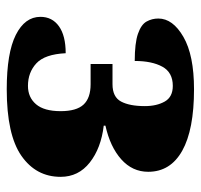

<svg xmlns="http://www.w3.org/2000/svg" viewBox="-33 -553 596 570"><g transform="rotate(90 265.0 -268.0)"><path d="M245 10Q137 10 83.5 -17Q30 -44 30 -90Q30 -125 58 -145Q86 -165 138 -165Q141 -103 168 -78Q195 -53 235 -53Q269 -53 289.5 -77Q310 -101 310 -150Q310 -197 290.5 -218Q271 -239 230 -239H170V-304H230Q268 -304 281.5 -329.5Q295 -355 295 -400Q295 -435 281.5 -459Q268 -483 235 -483Q195 -483 178 -452Q161 -421 161 -370Q108 -370 80.5 -379.5Q53 -389 44 -405Q35 -421 35 -440Q35 -483 89.5 -514.5Q144 -546 245 -546Q365 -546 427.5 -511Q490 -476 490 -410Q490 -363 453 -330Q416 -297 353 -283V-278Q420 -270 462.5 -236.5Q505 -203 505 -150Q505 -77 442.5 -33.5Q380 10 245 10Z"/></g></svg>

Font: Noto Serif Black
Style: Regular
Weight: 900
Designer: Monotype Design Team
Foundry: Monotype Imaging Inc.
Version: Version 2.014; ttfautohint (v1.8.4.7-5d5b)